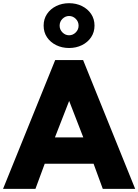

<svg xmlns="http://www.w3.org/2000/svg" viewBox="-26 -1210 886 1230"><path d="M-6.5 0 327.5 -825H506.5L840 0H632.5L573.5 -161H260.5L201 0ZM326 -330H507.5L417 -563.5ZM416.5 -902.5Q371 -902.5 334 -920.8Q297 -939 275.2 -971.2Q253.5 -1003.5 253.5 -1046Q253.5 -1088 275.2 -1120.5Q297 -1153 334.2 -1171.2Q371.5 -1189.5 416.5 -1189.5Q462 -1189.5 499 -1171.2Q536 -1153 557.8 -1120.5Q579.5 -1088 579.5 -1046Q579.5 -1004 557.8 -971.5Q536 -939 499 -920.8Q462 -902.5 416.5 -902.5ZM416.5 -984Q441 -984 459.2 -1002.2Q477.5 -1020.5 477.5 -1045.5Q477.5 -1071.5 459.2 -1089.5Q441 -1107.5 416.5 -1107.5Q392.5 -1107.5 374.2 -1089.5Q356 -1071.5 356 -1045.5Q356 -1020.5 374.2 -1002.2Q392.5 -984 416.5 -984Z"/></svg>

Font: Spartan Thin ExtraBold
Style: Regular
Weight: 800
Version: Version 1.004